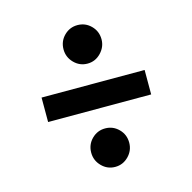

<svg xmlns="http://www.w3.org/2000/svg" viewBox="-92 -749 783 781"><g transform="rotate(-15 300.0 -358.5)"><path d="M300 -495Q267 -495 243.5 -519Q220 -543 220 -576Q220 -610 243.5 -633.5Q267 -657 300 -657Q333 -657 356.5 -633.5Q380 -610 380 -576Q380 -544 356.5 -519.5Q333 -495 300 -495ZM300 -60Q267 -60 243.5 -84Q220 -108 220 -141Q220 -175 243.5 -198.5Q267 -222 300 -222Q333 -222 356.5 -198.5Q380 -175 380 -141Q380 -108 356.5 -84Q333 -60 300 -60ZM83 -307V-410H517V-307Z"/></g></svg>

Font: Red Hat Display ExtraBold
Style: Regular
Weight: 800
Designer: Pentagram, MCKL
Foundry: Pentagram, MCKL
Version: Version 1.023